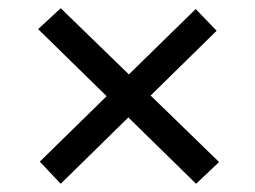

<svg xmlns="http://www.w3.org/2000/svg" viewBox="-20 -511 622 468"><path d="M458 -63 73 -440 128 -491 514 -116ZM128 -63 77 -117 457 -489 508 -436Z"/></svg>

Font: Lexend Exa Light
Style: Regular
Weight: 300
Designer: Bonnie Shaver-Troup, Thomas Jockin
Foundry: Lexend
Version: Version 1.007